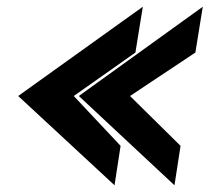

<svg xmlns="http://www.w3.org/2000/svg" viewBox="-20 -567 622 570"><path d="M34 -282 320 -17 338 -134 199 -282 382 -411 404 -547ZM214 -282 498 -17 516 -134 366 -282 560 -411 582 -547Z"/></svg>

Font: Charger Pro
Style: UltraNarObl
Weight: 900
Designer: Jasper
Foundry: Cannot Into Space Fonts
Version: Version 1.09